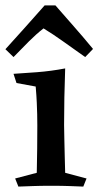

<svg xmlns="http://www.w3.org/2000/svg" viewBox="-37 -690 364 710"><path d="M204 -437Q202 -380 201 -329.5Q200 -279 200 -228Q200 -204 201 -172Q202 -140 202.5 -108Q203 -76 204 -51L283 -30L271 0Q244 -1 219 -2Q194 -3 152 -3Q112 -3 86.5 -2Q61 -1 31 0L19 -30L99 -51Q100 -100 100.5 -141Q101 -182 101 -226Q101 -249 100.5 -268Q100 -287 99 -310.5Q98 -334 95 -370L24 -383L13 -417Q47 -419 99.5 -423Q152 -427 204 -437ZM168 -670Q201 -632 235 -593.5Q269 -555 307 -509L278 -479Q234 -510 197 -536.5Q160 -563 124 -585Q97 -564 70.5 -537.5Q44 -511 13 -479L-17 -508Q20 -549 56.5 -589.5Q93 -630 128 -670Z"/></svg>

Font: Ruwudu Medium
Style: Regular
Weight: 500
Designer: Becca Hirsbrunner Spalinger
Foundry: SIL International
Version: Version 3.000